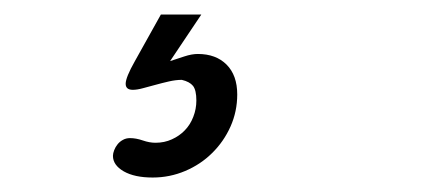

<svg xmlns="http://www.w3.org/2000/svg" viewBox="-20 -20 594 264"><path d="M306.2 109.9Q306.2 133.3 296.9 154.1Q287.6 174.8 271.7 190.4Q255.9 206.1 234.6 215.1Q213.4 224.1 189.9 224.1Q165 224.1 150.1 215.6Q135.3 207 135.3 194.3Q135.3 190.9 137 186.5Q138.7 182.1 141.6 178.5Q144.5 174.8 148.9 172.4Q153.3 169.9 158.7 169.9Q167 169.9 176.3 173.1Q185.5 176.3 193.8 176.3Q206.1 176.3 216.3 171.6Q226.6 167 234.1 159.2Q241.7 151.4 245.8 140.6Q250 129.9 250 118.2Q250 104 245.4 98.1Q240.7 92.3 230 89.8Q221.7 89.8 212.2 92Q202.6 94.2 193.6 96.7Q184.6 99.1 176.5 101.3Q168.5 103.5 162.6 103.5Q152.8 103.5 152.8 95.2Q152.8 86.4 165.5 64L201.2 0H256.8L213.9 64Q223.1 61 233.4 57.6Q243.7 54.2 252 54.2Q276.9 54.2 291.5 68.8Q306.2 83.5 306.2 109.9Z"/></svg>

Font: Damion
Style: Regular
Weight: 400
Foundry: vernon adams
Version: Version 1.000